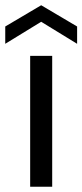

<svg xmlns="http://www.w3.org/2000/svg" viewBox="-46 -712 314 732"><path d="M69 0V-499H153V0ZM-26 -545V-611L111 -692L248 -611V-545L111 -629Z"/></svg>

Font: DM Sans 20pt
Style: Regular
Weight: 400
Version: Version 4.004;gftools[0.9.30]